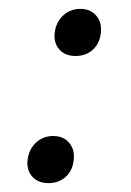

<svg xmlns="http://www.w3.org/2000/svg" viewBox="-20 -406 295 432"><path d="M150 -280Q125 -280 112 -296.5Q99 -313 104 -338Q108 -359 123.5 -372.5Q139 -386 161 -386Q185 -386 198 -369Q211 -352 206 -326Q202 -305 187 -292.5Q172 -280 150 -280ZM89 6Q64 6 51 -10.5Q38 -27 43 -52Q47 -73 62.5 -86.5Q78 -100 100 -100Q124 -100 137 -83Q150 -66 145 -40Q141 -19 126 -6.5Q111 6 89 6Z"/></svg>

Font: EauTestInfant Medium
Style: Italic
Weight: 500
Italic angle: -12°
Designer: Christian Thalmann (Catharsis Fonts)
Version: Version 0.001;PS 000.001;hotconv 1.0.88;makeotf.lib2.5.64775